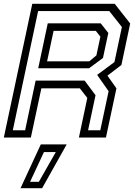

<svg xmlns="http://www.w3.org/2000/svg" viewBox="-32 -720 706 1005"><path d="M-12 0 137 -700H568.5L649.5 -597L603.5 -380L530.5 -324L577.5 -257.5L522.5 0H381L425 -207.5L386 -257.5H184.5L129.5 0ZM35 -38H99.5L154.5 -298H411L468 -221.5L429 -38H493L536.5 -242.5L476.5 -328L567 -395L606 -578.5L540 -662H167.5ZM214.5 -399H435.5L472.5 -430L493.5 -528L469.5 -558.5H248.5ZM168 -362.5 218 -598H495L535 -547.5L507 -416.5L434 -362.5ZM75.5 265 181.5 36H317L188.5 265ZM125.5 231.5H171.5L260 76H198Z"/></svg>

Font: Tourney
Style: Italic
Weight: 400
Italic angle: -12°
Version: Version 1.015